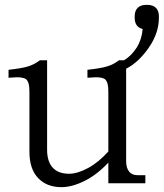

<svg xmlns="http://www.w3.org/2000/svg" viewBox="-20 -754 674 790"><path d="M173.8 -138.2Q173.8 -89.4 196.8 -64.2Q219.7 -39.1 264.2 -39.1Q298.8 -39.1 342.5 -62.7Q386.2 -86.4 425.8 -130.9V-368.2Q425.8 -386.2 424.8 -397Q423.8 -407.7 420.2 -416.3Q416.5 -424.8 411.6 -428.5Q406.7 -432.1 395.8 -434.3Q384.8 -436.5 372.8 -436Q360.8 -435.5 339.8 -434.1V-466.8Q394 -472.7 420.7 -480.7Q447.3 -488.8 469.2 -505.9H490.2Q521.5 -524.9 542.5 -558.3Q563.5 -591.8 566.9 -634.8Q534.2 -642.6 534.2 -681.2V-687Q534.2 -709.5 546.4 -721.7Q558.6 -733.9 581.1 -733.9H586.9Q609.4 -733.9 621.6 -721.7Q633.8 -709.5 633.8 -687V-681.2Q633.8 -617.7 592 -557.6Q550.3 -497.6 499 -471.2V-90.8Q499 -63 511.2 -48.1Q523.4 -33.2 545.9 -33.2H578.1V0H425.8V-85Q378.9 -34.7 327.4 -9.3Q275.9 16.1 232.9 16.1Q172.4 16.1 136.7 -21.5Q101.1 -59.1 101.1 -128.9V-368.2Q101.1 -386.2 100.1 -397Q99.1 -407.7 95.5 -416.3Q91.8 -424.8 86.9 -428.5Q82 -432.1 71 -434.3Q60.1 -436.5 48.1 -436Q36.1 -435.5 15.1 -434.1V-466.8Q69.3 -472.7 95.5 -480.7Q121.6 -488.8 144 -505.9H173.8Z"/></svg>

Font: LT Superior Serif
Style: Regular
Weight: 400
Designer: Daniel Lyons
Foundry: LyonsType
Version: Version 2.120;FEAKit 1.0